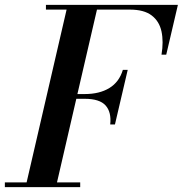

<svg xmlns="http://www.w3.org/2000/svg" viewBox="-66 -770 752 790"><path d="M-46 -19.5H43.5L208 -730.5H123V-750H666L618 -545H598.5Q607.5 -598.5 598.5 -640.5Q589.5 -682.5 558 -706.5Q526.5 -730.5 468 -730.5H333L252.5 -383H282.5Q343.5 -383 384 -407.8Q424.5 -432.5 439.5 -482.5H459.5L407 -258H387.5Q393 -308.5 368.5 -336Q344 -363.5 282.5 -363.5H248L168.5 -19.5H264V0H-46Z"/></svg>

Font: Bodoni* 11pt Medium
Style: Italic
Weight: 500
Italic angle: -13°
Version: Version 2.3